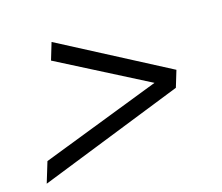

<svg xmlns="http://www.w3.org/2000/svg" viewBox="-72 -566 728 629"><g transform="rotate(-15 292.0 -251.0)"><path d="M476 -270 467.5 -242.5 132 -414.5 149.5 -473 521 -279 504 -222.5 14 -28.5 35.5 -99.5Z"/></g></svg>

Font: Newsreader 8pt
Style: Italic
Weight: 400
Italic angle: -17°
Version: Version 1.003